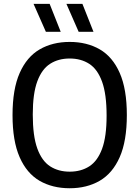

<svg xmlns="http://www.w3.org/2000/svg" viewBox="-20 -967 723 996"><path d="M341.5 9.5Q252 9.5 185.2 -29.2Q118.5 -68 81.8 -151.8Q45 -235.5 45 -370Q45 -504.5 82 -588.2Q119 -672 185.8 -710.8Q252.5 -749.5 341.5 -749.5Q431 -749.5 497.8 -710.8Q564.5 -672 601.2 -588.2Q638 -504.5 638 -370Q638 -235.5 601 -151.8Q564 -68 497.2 -29.2Q430.5 9.5 341.5 9.5ZM341.5 -76.5Q400 -76.5 443 -104Q486 -131.5 509.5 -195Q533 -258.5 533 -367Q533 -478.5 509.5 -543.2Q486 -608 443 -635.8Q400 -663.5 341.5 -663.5Q283 -663.5 240 -636Q197 -608.5 173.5 -545Q150 -481.5 150 -373Q150 -261.5 173.5 -196.8Q197 -132 240 -104.2Q283 -76.5 341.5 -76.5ZM388 -802 324.5 -947H407.5L465 -802ZM218 -802 154 -947H237.5L295 -802Z"/></svg>

Font: Encode Sans SemiCondensed SemiCondensed Medium
Style: Regular
Weight: 500
Width: 4
Designer: Multiple Designers
Foundry: Impallari Type
Version: Version 3.000; ttfautohint (v1.8.3) -l 8 -r 50 -G 200 -x 14 